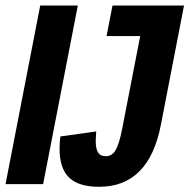

<svg xmlns="http://www.w3.org/2000/svg" viewBox="-36 -679 698 708"><path d="M112.3 -658.7H251L123 0H-15.6ZM329.6 9.8Q253.9 9.8 218.8 -24.2Q183.6 -58.1 183.6 -130.9Q183.6 -151.9 186.5 -175.8L318.8 -194.3L316.9 -160.6Q316.9 -131.3 325.2 -117.2Q333.5 -103 355 -103Q377.4 -103 390.6 -126Q403.8 -148.9 414.1 -202.1L481 -545.9H356.9L378.9 -658.7H642.6L557.1 -217.8Q512.7 9.8 329.6 9.8Z"/></svg>

Font: Liberation Mono
Style: Bold Italic
Weight: 700
Italic angle: -12°
Monospace: yes
Designer: Steve Matteson
Foundry: Ascender Corporation
Version: Version 2.1.5